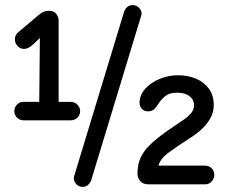

<svg xmlns="http://www.w3.org/2000/svg" viewBox="-20 -720 882 750"><path d="M133 -292 136 -598 170 -605 111 -548Q99 -537 90.5 -533Q82 -529 74 -529Q58 -529 48 -541Q38 -553 38 -566Q38 -574 41 -581Q44 -588 50 -593L133 -663Q141 -670 150.5 -674Q160 -678 171 -678Q191 -678 200 -665.5Q209 -653 209 -639V-292ZM72 -250Q57 -250 46.5 -260.5Q36 -271 36 -286Q36 -300 46 -311Q56 -322 72 -322H256Q272 -322 282.5 -311Q293 -300 293 -286Q293 -271 282.5 -260.5Q272 -250 256 -250ZM303 10Q286 10 275.5 -3.5Q265 -17 270 -33L465 -675Q469 -686 477.5 -693Q486 -700 498 -700Q510 -700 518.5 -693.5Q527 -687 531 -677.5Q535 -668 531 -657L336 -15Q332 -5 323.5 2.5Q315 10 303 10ZM559 0Q539 0 528 -12.5Q517 -25 517 -42Q517 -79 530.5 -107Q544 -135 575 -163Q606 -191 660 -227Q683 -242 700.5 -254.5Q718 -267 728 -280Q738 -293 738 -308Q738 -331 720 -344.5Q702 -358 673 -358Q642 -358 625.5 -344.5Q609 -331 599 -315Q592 -303 582.5 -294Q573 -285 559 -285Q543 -285 534 -295Q525 -305 525 -320Q526 -350 548 -374Q570 -398 604 -412Q638 -426 675 -426Q715 -426 746 -412.5Q777 -399 795.5 -374Q814 -349 815 -315Q816 -286 804 -262.5Q792 -239 772 -219.5Q752 -200 727 -184Q673 -149 640 -125Q607 -101 599 -74Q599 -74 599 -73.5Q599 -73 599 -73H781Q797 -73 807 -62.5Q817 -52 817 -36Q817 -23 807 -11.5Q797 0 781 0Z"/></svg>

Font: National Park
Style: Regular
Weight: 400
Designer: Andrea Herstowski, Ben Hoepner
Version: Version 1.009